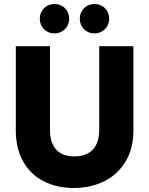

<svg xmlns="http://www.w3.org/2000/svg" viewBox="-20 -933 745 960"><path d="M230 -702V-282Q230 -219 261 -185Q292 -151 352 -151Q412 -151 444 -185Q476 -219 476 -282V-702H647V-283Q647 -189 607 -124Q567 -59 499.5 -26Q432 7 349 7Q266 7 200.5 -25.5Q135 -58 97 -123.5Q59 -189 59 -283V-702ZM179 -839Q179 -870 200 -891.5Q221 -913 252 -913Q284 -913 305 -892Q326 -871 326 -839Q326 -808 304.5 -787Q283 -766 252 -766Q221 -766 200 -787Q179 -808 179 -839ZM379 -839Q379 -870 400 -891.5Q421 -913 452 -913Q484 -913 505 -892Q526 -871 526 -839Q526 -808 504.5 -787Q483 -766 452 -766Q421 -766 400 -787Q379 -808 379 -839Z"/></svg>

Font: Poppins A&M
Style: Bold-A&M
Weight: 700
Designer: Ninad Kale (Devanagari), Jonny Pinhorn (Latin)
Foundry: Indian Type Foundry
Version: 4.004